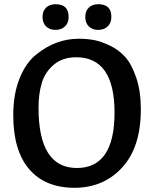

<svg xmlns="http://www.w3.org/2000/svg" viewBox="-20 -880 732 912"><path d="M43 -333Q43 -433 73 -507.5Q103 -582 152 -621Q245 -696 354 -696Q391 -696 425 -690Q459 -684 502 -663.5Q545 -643 575.5 -608.5Q606 -574 627.5 -510Q649 -446 649 -361Q649 -181 560.5 -84.5Q472 12 333.5 12Q195 12 119 -76Q43 -164 43 -333ZM345 -82Q524 -82 524 -345Q524 -608 342 -608Q278 -608 236.5 -573.5Q195 -539 179 -487.5Q163 -436 163 -368Q163 -82 345 -82ZM447 -860Q509 -860 509 -800Q509 -771 491.5 -754.5Q474 -738 446.5 -738Q419 -738 402 -754.5Q385 -771 385 -799.5Q385 -828 402 -844Q419 -860 447 -860ZM244 -860Q306 -860 306 -800Q306 -771 288.5 -754.5Q271 -738 243.5 -738Q216 -738 199 -754.5Q182 -771 182 -799.5Q182 -828 199 -844Q216 -860 244 -860Z"/></svg>

Font: Crete Round
Style: Regular
Weight: 400
Designer: Veronika Burian
Foundry: TypeTogether
Version: Version 1.001